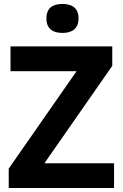

<svg xmlns="http://www.w3.org/2000/svg" viewBox="-20 -948 619 968"><path d="M295 -928C250 -928 214 -911 214 -855C214 -800 250 -782 295 -782C339 -782 376 -800 376 -855C376 -911 339 -928 295 -928ZM555 0V-125H204L546 -616V-714H33V-589H366L24 -98V0Z"/></svg>

Font: Noto Sans Javanese
Style: Bold
Weight: 700
Designer: Monotype Design Team
Foundry: Monotype Imaging Inc.
Version: Version 2.005